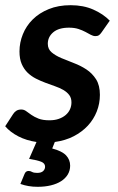

<svg xmlns="http://www.w3.org/2000/svg" viewBox="-29 -541 454 739"><path d="M81 117C73.7 117 68.5 120.8 65.5 128.5L49.5 167C59.8 170.7 70.3 173.4 81 175.2C91.7 177.1 103.3 178 116 178C134.3 178 151.2 176.2 166.5 172.5C181.8 168.8 195 163.5 206 156.5C217 149.5 225.6 140.9 231.8 130.8C237.9 120.6 241 109.2 241 96.5C241 81.5 235.8 68.4 225.5 57.2C215.2 46.1 197.3 37.2 172 30.5L182 5.5C209 1.8 233.2 -5.5 254.5 -16.5C275.8 -27.5 294 -41.1 309 -57.2C324 -73.4 335.5 -91.7 343.5 -112C351.5 -132.3 355.5 -153.7 355.5 -176C355.5 -200.3 350.6 -220.2 340.8 -235.8C330.9 -251.2 318.5 -263.9 303.5 -273.8C288.5 -283.6 272.4 -291.8 255.2 -298.2C238.1 -304.8 222 -311.2 207 -317.5C192 -323.8 179.6 -331.2 169.8 -339.5C159.9 -347.8 155 -358.8 155 -372.5C155 -390.2 162 -404.9 176 -416.8C190 -428.6 210.2 -434.5 236.5 -434.5C250.5 -434.5 262.6 -432.8 272.8 -429.5C282.9 -426.2 291.9 -422.4 299.8 -418.2C307.6 -414.1 314.5 -410.3 320.5 -407C326.5 -403.7 332.5 -402 338.5 -402C343.8 -402 348.2 -403.1 351.5 -405.2C354.8 -407.4 358.3 -411.2 362 -416.5L393.5 -461.5C376.5 -478.8 355.3 -493.1 330 -504.2C304.7 -515.4 275.7 -521 243 -521C211.3 -521 183.2 -516 158.8 -506C134.2 -496 113.7 -482.8 97 -466.2C80.3 -449.8 67.7 -430.8 59 -409.2C50.3 -387.8 46 -365.7 46 -343C46 -324 48.8 -307.9 54.5 -294.8C60.2 -281.6 67.8 -270.4 77.2 -261.2C86.8 -252.1 97.4 -244.5 109.2 -238.5C121.1 -232.5 133.2 -227.2 145.8 -222.5C158.2 -217.8 170.5 -213.4 182.5 -209.2C194.5 -205.1 205.2 -200.2 214.8 -194.8C224.2 -189.2 231.8 -182.8 237.5 -175.2C243.2 -167.8 246 -158.3 246 -147C246 -137.7 244.2 -128.8 240.5 -120.5C236.8 -112.2 231.3 -104.8 224 -98.5C216.7 -92.2 207.8 -87.2 197.2 -83.5C186.8 -79.8 174.7 -78 161 -78C144 -78 130.1 -80.2 119.2 -84.5C108.4 -88.8 99.2 -93.6 91.8 -98.8C84.2 -103.9 77.7 -108.7 72 -113C66.3 -117.3 60 -119.5 53 -119.5C45.7 -119.5 39.5 -118 34.5 -115C29.5 -112 25.2 -107.7 21.5 -102L-9 -55C3.7 -40 20.5 -27.1 41.5 -16.2C62.5 -5.4 85.8 1.8 111.5 5.5L83 70.5C104 73.8 119.5 77.5 129.5 81.5C139.5 85.5 144.5 91.8 144.5 100.5C144.5 107.2 142 112.8 137 117.5C132 122.2 124.3 124.5 114 124.5C105.3 124.5 98.8 123.2 94.5 120.8C90.2 118.2 85.7 117 81 117Z"/></svg>

Font: Lato
Style: Bold Italic
Weight: 700
Italic angle: -7°
Designer: Lukasz Dziedzic
Foundry: tyPoland Lukasz Dziedzic
Version: Version 2.007; 2014-02-27